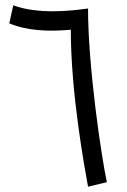

<svg xmlns="http://www.w3.org/2000/svg" viewBox="-20 -694 478 724"><path d="M312 10 383 -7C363 -99 312 -440 312 -662C250 -653 124 -639 30 -674L15 -606C81 -578 163 -574 247 -582C247 -342 299 -62 312 10Z"/></svg>

Font: Noto Sans Arabic UI XCn
Style: Regular
Weight: 400
Width: 2
Designer: Monotype Design Team, Nadine Chahine and Nizar Qandah
Foundry: Monotype Imaging Inc.
Version: Version 2.010